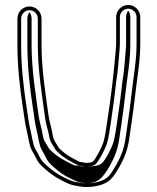

<svg xmlns="http://www.w3.org/2000/svg" viewBox="-20 -728 633 772"><path d="M326.8 -73C319.4 -73 315 -76.1 301.1 -76.9C270.1 -91.2 240.4 -108.6 219 -130.9C218 -132 216.6 -132.7 216.2 -133.8C205.5 -153.4 196 -161.5 192.2 -183.8C187.6 -211.4 182.1 -226.8 176.3 -255.9C163.8 -346.4 147 -447.8 147 -548.2V-653.5C147 -680.1 125.1 -702 98.5 -702C71.9 -702 50 -680.1 50 -653.5V-547.9C50 -462.6 59.6 -374.3 72.1 -294.9C77.6 -259.9 80.9 -228.5 88.2 -199.9C93.7 -177.2 97.1 -143.6 107.9 -123.7L117.9 -106.2L126.8 -88.7C132.5 -77.7 139.9 -67.9 148.3 -60.3C164.2 -44.8 188.1 -25 210 -12.4C229.5 -2.1 257.2 15.2 285.1 18.9L301.9 21.9C310.2 23.3 318.1 24 325.7 24C344.8 24 360 22.2 377.7 17.7C421.5 6.7 436.7 -16.4 460.1 -57.2C484.8 -101.1 495.1 -132.9 501.9 -186L508.9 -233.9C514.6 -272.5 519.7 -311.8 524 -349.6C530.9 -414.2 544 -479.1 544 -550.9V-659.5C544 -686.1 522.1 -708 495.5 -708C468.9 -708 447 -686.1 447 -659.5V-551.3C447 -545.7 446.7 -539.4 446 -532.4C437.6 -433.7 427 -341.8 412.4 -248.1C407.9 -219.5 403.2 -178.5 394.6 -152.7C389.4 -137 366.5 -91.1 353.4 -78.1C350.2 -76 344.9 -74 339.5 -74H338.9C334.3 -73.4 329.8 -73 326.8 -73ZM326.8 -58C343 -58 354.9 -61.2 362.9 -66.3C380.4 -83.8 402.4 -128.6 408.8 -147.9C418.2 -176.3 422.8 -217.6 427.2 -245.8C435.2 -296.8 441.1 -346.1 446.9 -397.1C454.5 -442.6 457 -485 461 -531.1C461.6 -538.3 462 -545.1 462 -551.3V-659.5C462 -677.8 477.2 -693 495.5 -693C513.8 -693 529 -677.8 529 -659.5V-550.9C529 -481 516.1 -416.7 509.1 -351.3C504.8 -313.7 499.7 -274.5 494.1 -236L487.1 -188C480.4 -135.8 471.1 -107.2 447 -64.7C423.6 -23.8 412.5 -6.5 374 3.2C357.4 7.4 343.8 9 325.7 9C319 9 311.9 8.4 304.5 7.1L287.4 4.1C263.4 0.9 237.2 -14.9 217.2 -25.5C195.9 -37.9 174.2 -55.9 158.6 -71.3C151.1 -78 145.1 -85.9 140.1 -95.6L131.1 -113.3L121 -131C112.7 -146.2 108.6 -179.2 102.8 -203.5C95.8 -230.9 92.5 -261.7 86.9 -297.2C74.5 -376.1 65 -463.7 65 -547.9V-653.5C65 -671.8 80.2 -687 98.5 -687C116.8 -687 132 -671.8 132 -653.5V-548.2C132 -446.1 149 -344 161.4 -253.9C165.6 -223.3 173 -207.7 177.4 -181.3C181.9 -154.9 193.8 -143.5 203 -126.6C204.4 -122.7 208.6 -120.2 208.6 -120.2C233.4 -94.5 264.6 -77.2 297.4 -62C310.3 -61.4 313.3 -58 326.8 -58ZM326.8 -58C305.7 -58 295.2 -61.9 294.6 -62.1L279.9 -62.9L270 -67.4C237 -82.7 205 -101.3 181.7 -125.6C181.7 -125.6 179.4 -126.8 177.5 -129.9C166.4 -150.1 156.4 -158.4 152.3 -182.8C147.7 -210 142.3 -225.1 136.4 -255C123.8 -345.7 107 -447 107 -548.2V-653.5C107 -663.3 103.7 -672 98.5 -678.8C93.7 -672.6 90 -663.3 90 -653.5V-547.9C90 -463.1 99.6 -375 112 -295.7C117.5 -260.6 120.8 -229.4 128 -201.2C133.6 -178 137.5 -144.3 147.1 -126.8L157.1 -109.2L166.1 -91.6C171.4 -81.1 177.9 -72.7 185.4 -65.9C201 -50.7 223.2 -32.4 243.1 -20.8C264.9 -9.3 291.6 3.9 300.2 5L318.7 8.3C322.5 8.9 324.9 9 325.7 9C337.4 9 342.6 8.5 355.4 5.3C380.2 -1 396.9 -18.3 420.9 -60.3C445.4 -103.6 455.2 -133.9 462 -186.8L469 -234.7C474.6 -273.3 479.7 -312.5 484 -350.2C491 -415.1 504 -479.8 504 -550.9V-659.5C504 -669.3 500.7 -678 495.5 -684.8C490.8 -678.6 487 -669.3 487 -659.5V-551.3C487 -545.5 486.7 -539 486 -531.9C482.1 -485.7 479.5 -442.6 472 -398.4C466.2 -347 460.3 -298.2 452.3 -247.2C447.9 -218.8 443.2 -177.7 434.3 -150.8C428.5 -133.5 407.3 -89.2 390.8 -72.8C384.5 -66.5 375.7 -61.4 348.9 -59.4C345.6 -59 336 -58 326.8 -58Z"/></svg>

Font: HoneyBee
Style: Blur
Weight: 700
Foundry: Cannot Into Space Fonts
Version: Version 0.89